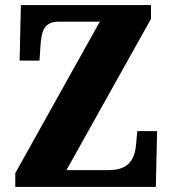

<svg xmlns="http://www.w3.org/2000/svg" viewBox="-20 -734 677 754"><path d="M40 0H592L597 -219H519L515 -173C511 -120 495 -66 408 -66H241L573 -660V-714H62L57 -496H135L139 -554C143 -613 153 -649 212 -649H372L40 -54Z"/></svg>

Font: Noto Serif Georgian Condensed Black
Style: Regular
Weight: 900
Width: 3
Designer: Monotype Design Team, Akaki Razmadze
Foundry: Google LLC
Version: Version 2.003